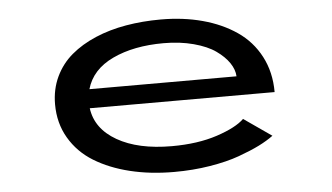

<svg xmlns="http://www.w3.org/2000/svg" viewBox="-42 -578 1135 656"><g transform="rotate(-5 525.0 -250.5)"><path d="M875.5 -83Q854.5 -67.5 826 -53.2Q797.5 -39 754.8 -23.5Q712 -8 653.5 1.5Q595 11 530.5 11Q449 11 379.5 -6Q310 -23 257.5 -55.2Q205 -87.5 175 -138.8Q145 -190 145 -254.5Q145 -306 165.2 -348.8Q185.5 -391.5 220.8 -421.2Q256 -451 304.8 -471.8Q353.5 -492.5 410.2 -502.2Q467 -512 530 -512Q607 -512 672.8 -494.2Q738.5 -476.5 788.8 -442.2Q839 -408 867.5 -353.8Q896 -299.5 896 -231H262Q271.5 -160 343.2 -118.8Q415 -77.5 530.5 -77.5Q619.5 -77.5 686 -99.5Q752.5 -121.5 780.5 -149ZM532.5 -430.5Q430 -430.5 357.8 -396.5Q285.5 -362.5 266.5 -296H771Q770 -319 754.5 -342Q739 -365 710.5 -385.2Q682 -405.5 635.2 -418Q588.5 -430.5 532.5 -430.5Z"/></g></svg>

Font: League Mono Extended
Style: Regular
Weight: 400
Width: 9
Designer: Tyler Finck
Foundry: The League of Moveable Type / Tyler Finck
Version: Version 2.210